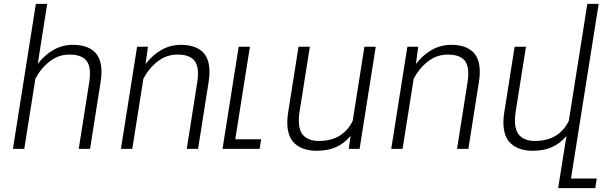

<svg xmlns="http://www.w3.org/2000/svg" viewBox="-20 -770 3164 993"><path d="M163.1 -363.3 105.5 0H46.9L165.5 -750H224.1L175.3 -439.9Q211.4 -486.3 257.1 -512.2Q302.7 -538.1 357.4 -538.1Q427.7 -538.1 466.3 -504.2Q504.9 -470.2 504.9 -397.9Q504.9 -374.5 500.5 -346.7L445.8 0H387.2L441.9 -346.7Q445.3 -368.7 445.3 -388.7Q445.3 -442.4 418.5 -465.1Q391.6 -487.8 339.8 -487.8Q282.2 -487.8 236.6 -452.1Q190.9 -416.5 163.1 -363.3Z M721.7 -363.3 664.1 0H605.5L689 -528.3H745.1L732.9 -439Q769 -485.8 815.2 -512Q861.3 -538.1 916 -538.1Q986.3 -538.1 1024.9 -504.2Q1063.5 -470.2 1063.5 -397.9Q1063.5 -374.5 1059.1 -346.7L1004.4 0H945.8L1000.5 -346.7Q1003.9 -368.7 1003.9 -388.7Q1003.9 -442.4 977.1 -465.1Q950.2 -487.8 898.4 -487.8Q840.8 -487.8 795.2 -452.1Q749.5 -416.5 721.7 -363.3Z M1330.6 -49.8 1322.8 0H1130.9L1138.7 -49.8L1214.4 -528.3H1272.5L1196.8 -49.8Z M1783.7 0 1793 -66.9Q1760.3 -27.8 1717.5 -9Q1674.8 9.8 1617.7 9.8Q1546.9 9.8 1506.3 -25.9Q1465.8 -61.5 1465.8 -137.2Q1465.8 -160.2 1470.2 -188L1523.9 -528.3H1582.5L1528.8 -189.5Q1525.4 -167.5 1525.4 -147Q1525.4 -90.8 1553 -65.9Q1580.6 -41 1627.4 -41Q1693.8 -41 1737.5 -68.8Q1781.2 -96.7 1804.2 -145L1864.7 -528.3H1923.3L1839.8 0Z M2119.6 -363.3 2062 0H2003.4L2086.9 -528.3H2143.1L2130.9 -439Q2167 -485.8 2213.1 -512Q2259.3 -538.1 2314 -538.1Q2384.3 -538.1 2422.9 -504.2Q2461.4 -470.2 2461.4 -397.9Q2461.4 -374.5 2457 -346.7L2402.3 0H2343.8L2398.4 -346.7Q2401.9 -368.7 2401.9 -388.7Q2401.9 -442.4 2375 -465.1Q2348.1 -487.8 2296.4 -487.8Q2238.8 -487.8 2193.1 -452.1Q2147.5 -416.5 2119.6 -363.3Z M2933.1 153.3H3066.4L3058.6 203.1H2866.7L2874.5 153.3L2909.7 -66.9Q2877.4 -28.3 2835 -9.3Q2792.5 9.8 2735.4 9.8Q2664.6 9.8 2624 -25.9Q2583.5 -61.5 2583.5 -137.2Q2583.5 -160.2 2587.9 -188L2641.6 -528.3H2700.2L2646.5 -189.5Q2643.1 -167.5 2643.1 -147Q2643.1 -90.8 2670.7 -65.9Q2698.2 -41 2745.1 -41Q2811.5 -41 2855.2 -68.8Q2898.9 -96.7 2921.9 -145L3017.6 -750H3076.2Z"/></svg>

Font: Mardoto Light
Style: Italic
Weight: 300
Italic angle: -12°
Designer: Christian Robertson, Vahan Hovhannisyan
Foundry: Google
Version: Version 1.000